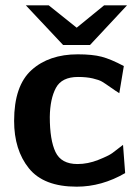

<svg xmlns="http://www.w3.org/2000/svg" viewBox="-20 -691 525 721"><path d="M77 -671H163L268 -587L371 -671H457L318 -522H217ZM33 -237Q33 -369 98.5 -428Q164 -487 272 -487Q327 -487 361.5 -478Q396 -469 445 -443L428 -341Q415 -349 394.5 -363.5Q374 -378 363 -384.5Q352 -391 328.5 -396.5Q305 -402 273 -402Q212 -402 190 -361Q168 -320 167 -252Q167 -165 188.5 -120Q210 -75 271 -75Q310 -75 349 -90.5Q388 -106 401.5 -116Q415 -126 442 -147L450 -41Q362 10 268 10Q144 10 88.5 -59Q33 -128 33 -237Z"/></svg>

Font: Coval
Style: ExtraBold
Weight: 800
Foundry: Context Ltd
Version: Version 001.000